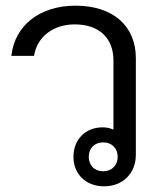

<svg xmlns="http://www.w3.org/2000/svg" viewBox="-20 -646 581 677"><path d="M347 11C413 11 459 -35 459 -100V-441C459 -555 378 -626 246 -626C122 -626 32 -558 20 -449H100C111 -517 168 -560 244 -560C329 -560 380 -512 380 -433V-189C369 -194 356 -197 342 -197C281 -197 239 -154 239 -93C239 -32 283 11 347 11ZM293 -93C293 -123 313 -144 344 -144C374 -144 395 -123 395 -93C395 -63 374 -42 344 -42C313 -42 293 -63 293 -93Z"/></svg>

Font: TPK Tissa Web Quiz
Style: Regular
Weight: 400
Designer: Jacques Le Bailly, Suppakit Chalermlarp | Katatrad Co.,Ltd.
Foundry: Jacques Le Bailly, Cadson Demak Co.,Ltd.
Version: Version 5.000;Glyphs 3.1.2 (3151)